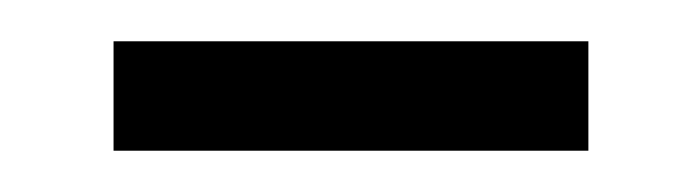

<svg xmlns="http://www.w3.org/2000/svg" viewBox="-20 -388 337 93"><path d="M265 -315H35V-368H265Z"/></svg>

Font: Ekushey Ghorautra
Style: Regular
Weight: 400
Designer: Al Mamun Sumon
Foundry: Al Mamun Sumon
Version: Version 1.0